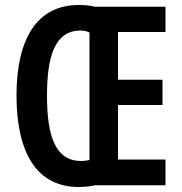

<svg xmlns="http://www.w3.org/2000/svg" viewBox="-20 -741 726 768"><path d="M295 -721C126 -721 46 -583 46 -359C46 -136 123 7 295 7C321 7 342 4 361 0H642V-103H452V-321H630V-422H452V-613H642V-714H360C341 -719 320 -721 295 -721ZM300 -619C316 -619 328 -616 338 -611V-101C329 -99 316 -97 302 -97C202 -99 168 -195 168 -358C168 -520 201 -617 300 -619Z"/></svg>

Font: Noto Sans Devanagari ExtraCondensed SemiBold
Style: Regular
Weight: 600
Width: 2
Designer: Jelle Bosma - Monotype Design Team
Foundry: Monotype Imaging Inc.
Version: Version 2.004